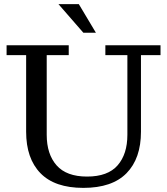

<svg xmlns="http://www.w3.org/2000/svg" viewBox="-20 -902 812 933"><path d="M385 -743 264 -882H363L446 -743ZM385 11Q246 11 176.5 -60.5Q107 -132 107 -262V-634H12V-682H314V-634H207V-247Q207 -153 255 -98.5Q303 -44 403 -44Q504 -44 551.5 -98.5Q599 -153 599 -247V-634H492V-682H760V-634H665V-262Q665 -132 595 -60.5Q525 11 385 11Z"/></svg>

Font: Montagu Slab 144pt
Style: Regular
Weight: 400
Designer: Florian Karsten
Foundry: Florian Karsten
Version: Version 1.000; ttfautohint (v1.8.3)